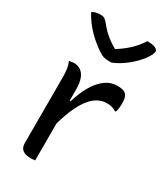

<svg xmlns="http://www.w3.org/2000/svg" viewBox="-205 -911 860 1000"><g transform="rotate(30 225.0 -411.0)"><path d="M171 -357H185Q203 -417 228.5 -459.5Q254 -502 286 -525Q318 -548 356 -548Q375 -548 388 -544.5Q401 -541 408 -534Q416 -526 419.5 -513.5Q423 -501 423 -479Q423 -472 422.5 -465Q422 -458 421.5 -452Q421 -446 419.5 -439.5Q418 -433 415 -427H409Q399 -434 386 -438Q373 -442 354 -442Q315 -442 281.5 -415Q248 -388 220.5 -332.5Q193 -277 171 -189ZM179 3Q174 3 170 3.5Q166 4 162.5 4.5Q159 5 155 5Q137 5 124 1.5Q111 -2 103 -8.5Q95 -15 91 -25Q87 -35 87 -47Q87 -89 87 -129Q87 -169 87 -208.5Q87 -248 87 -287Q87 -326 87 -364.5Q87 -403 87 -442Q87 -472 84 -493Q81 -514 72 -534Q77 -535 82 -535.5Q87 -536 91.5 -537Q96 -538 100 -538Q122 -538 140 -527Q158 -516 168.5 -490.5Q179 -465 179 -422Q179 -378 179 -335Q179 -292 179 -248.5Q179 -205 179 -162.5Q179 -120 179 -78.5Q179 -37 179 3ZM269 -637Q265 -637 260.5 -637Q256 -637 249 -637Q233 -637 218.5 -641.5Q204 -646 177 -665Q161 -677 143 -692Q125 -707 107.5 -725.5Q90 -744 74 -765.5Q58 -787 45 -812Q56 -819 68 -822Q80 -825 96 -825Q111 -825 120 -819Q129 -813 144 -795Q165 -768 193.5 -744.5Q222 -721 273 -694L216 -708H281L226 -693Q283 -726 319 -760Q355 -794 374 -827H380Q400 -827 413 -823.5Q426 -820 432.5 -814Q439 -808 439 -802Q439 -795 433 -781.5Q427 -768 413 -749Q400 -732 383.5 -715.5Q367 -699 348 -684Q329 -669 309 -657Q289 -645 269 -637Z"/></g></svg>

Font: Recursive Casual
Style: Regular
Weight: 400
Version: Version 1.047